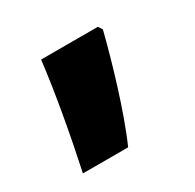

<svg xmlns="http://www.w3.org/2000/svg" viewBox="-76 -224 453 445"><g transform="rotate(-30 150.0 -1.5)"><path d="M238 -129 231 -140H79C70 -62 50 49 31 137H152C185 63 220 -57 238 -129Z"/></g></svg>

Font: Noto Sans Thai Looped ExtraBold
Style: Regular
Weight: 800
Designer: Cadson Demak Team
Foundry: Cadson Demak Co., Ltd.
Version: Version 1.001